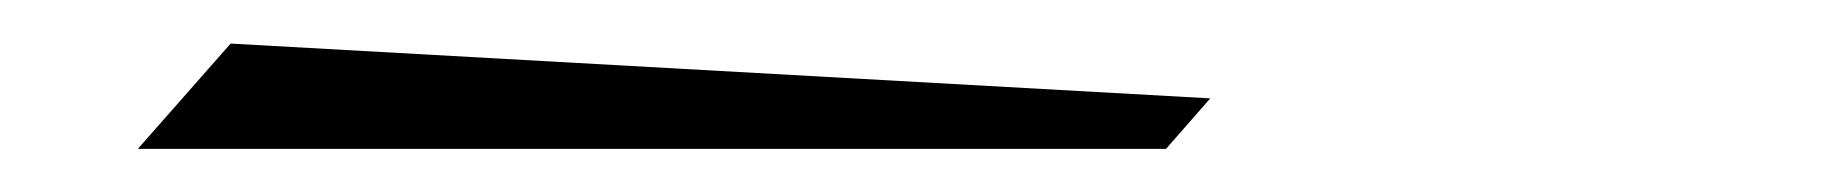

<svg xmlns="http://www.w3.org/2000/svg" viewBox="-20 -71 853 89"><path d="M520.5 -2H43.9L86.9 -50.8L541 -25.4Z"/></svg>

Font: Meie Script
Style: Regular
Weight: 400
Version: Version 1.001